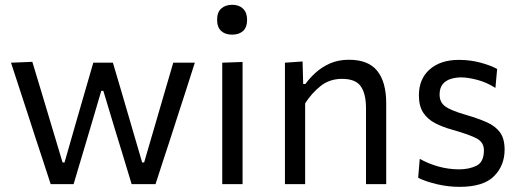

<svg xmlns="http://www.w3.org/2000/svg" viewBox="-20 -752 2126 784"><path d="M187 0Q172 -46.5 156.5 -93.5Q141 -140.5 125 -189L96.5 -277Q78.5 -332 60.8 -386.2Q43 -440.5 25 -496L112 -499.5Q130.5 -438.5 150.8 -371.2Q171 -304 189.5 -242L235.5 -88.5H243.5L288.5 -245.5Q306.5 -308 324.5 -370.2Q342.5 -432.5 361 -496H441Q459 -436 477.5 -372.5Q496 -309 514 -247.5L560.5 -88.5H568.5L615.5 -249.5Q633 -309.5 652.2 -375.5Q671.5 -441.5 687.5 -496H775.5Q758 -441 740.5 -386.5Q722.5 -331.5 705 -277L677 -190Q661 -141.5 645.5 -94Q630 -46 615 0H517.5Q500 -57.5 481.5 -119Q462.5 -180.5 445.5 -236.5L402 -381H393.5L350.5 -235Q334 -179.5 315.8 -118.5Q297.5 -57.5 280.5 0Z M887.5 0V-496L970.5 -499V0ZM927.5 -610.5Q900 -610.5 883.2 -625.5Q866.5 -640.5 866.5 -671.5Q866.5 -702 883.5 -717.2Q900.5 -732.5 928.5 -732.5Q956 -732.5 972.5 -716.5Q989 -700.5 989 -671.5Q989 -640.5 972.5 -625.5Q956 -610.5 927.5 -610.5Z M1143.5 0V-496L1215.5 -501L1218 -409H1227Q1243 -431.5 1268 -454.5Q1293 -477.5 1327 -492.8Q1361 -508 1405 -508Q1484 -508 1520.5 -462.5Q1557 -417 1557 -330.5V0H1474.5V-309.5Q1474.5 -369 1453.2 -399.5Q1432 -430 1376.5 -430Q1326 -430 1289.2 -400.8Q1252.5 -371.5 1226 -330V0Z M1856.5 11Q1810 11 1764.2 0.2Q1718.5 -10.5 1687.5 -26L1694 -103.5Q1728 -84 1769.8 -72.2Q1811.5 -60.5 1854.5 -60.5Q1896 -60.5 1926 -75.5Q1956 -90.5 1956 -138.5Q1956 -170 1928 -185.8Q1900 -201.5 1827.5 -222Q1788 -233 1757 -249Q1726 -265 1708.2 -292Q1690.5 -319 1690.5 -362.5Q1690.5 -430 1734.8 -468.8Q1779 -507.5 1854 -507.5Q1900.5 -507.5 1942 -496.2Q1983.5 -485 2010 -470.5L2003 -393Q1967 -416 1928.5 -426Q1890 -436 1863 -436Q1842.5 -436 1822.2 -430.2Q1802 -424.5 1788.5 -409.2Q1775 -394 1775 -365.5Q1775 -335 1797.5 -318Q1820 -301 1882.5 -283Q1932 -268.5 1967.2 -253Q2002.5 -237.5 2021.5 -211.8Q2040.5 -186 2040.5 -141Q2040.5 -76 1997.2 -32.5Q1954 11 1856.5 11Z"/></svg>

Font: Heraclito
Style: Regular
Weight: 400
Designer: Kostas Bartsokas (font) & Cristiano Sobral (main changes)
Foundry: Kostas Bartsokas (font) & Cristiano Sobral (main changes)
Version: Version 1.00;July 8, 2020;FontCreator 13.0.0.2655 64-bit